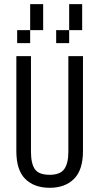

<svg xmlns="http://www.w3.org/2000/svg" viewBox="-20 -895 478 923"><path d="M128.9 -625V-165Q128.9 -109.4 147.5 -82Q166 -54.7 218.8 -54.7Q269.5 -54.7 289.1 -82.5Q308.6 -110.4 308.6 -165V-625H378.9V-168.9Q378.9 -78.1 335.9 -35.2Q293 7.8 218.8 7.8Q144.5 7.8 101.6 -34.7Q58.6 -77.1 58.6 -168V-625ZM125 -750V-687.5H62.5V-750ZM187.5 -812.5V-750H125V-812.5ZM312.5 -750V-687.5H250V-750ZM375 -812.5V-750H312.5V-812.5ZM187.5 -875V-812.5H125V-875ZM375 -875V-812.5H312.5V-875Z"/></svg>

Font: Sudo Variable
Style: Regular
Weight: 400
Monospace: yes
Designer: Jens Kutilek
Foundry: Jens Kutilek
Version: Version 0.040